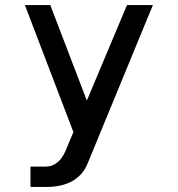

<svg xmlns="http://www.w3.org/2000/svg" viewBox="-20 -520 700 756"><path d="M100 216H165C244 216 300 184 324 126L582 -500H480L322 -124L178 -500H78L269 0L238 74C221 114 194 136 160 136H100Z"/></svg>

Font: Uncut Plan8
Style: Regular
Weight: 400
Designer: Kasper Nordkvist
Foundry: UNCUT.wtf
Version: Version 1.002;Glyphs 3.1.2 (3151)